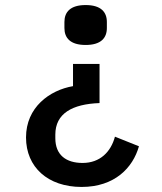

<svg xmlns="http://www.w3.org/2000/svg" viewBox="-20 -546 640 760"><path d="M303 194C434 194 506 118 530 33L435 -5C419 55 376 99 307 99C242 99 199 68 199 1V-13C199 -97 266 -134 374 -138V-293H269V-205C176 -189 83 -121 83 -2C83 116 170 194 303 194ZM319 -368C380 -368 403 -396 403 -435V-459C403 -498 380 -526 319 -526C258 -526 235 -498 235 -459V-435C235 -396 258 -368 319 -368Z"/></svg>

Font: IBM Mono Medium
Style: Regular
Weight: 500
Monospace: yes
Designer: Mike Abbink, Paul van der Laan, Pieter van Rosmalen
Foundry: Bold Monday
Version: Version 2.3